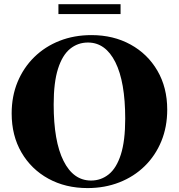

<svg xmlns="http://www.w3.org/2000/svg" viewBox="-20 -898 866 930"><path d="M423 -728Q529 -728 612 -682.5Q695 -637 742.5 -555.5Q790 -474 790 -367Q790 -283.5 761.5 -214Q733 -144.5 681 -93.5Q629 -42.5 558.2 -14.8Q487.5 13 404 13Q297.5 13 214.5 -32.5Q131.5 -78 84 -159.5Q36.5 -241 36.5 -348.5Q36.5 -432 65.2 -501.2Q94 -570.5 146 -621.5Q198 -672.5 268.5 -700.2Q339 -728 423 -728ZM421 -23.5Q469.5 -23.5 507 -53.8Q544.5 -84 565.5 -150Q586.5 -216 586.5 -323Q586.5 -501.5 538.8 -596.8Q491 -692 406 -692Q357 -692 319.5 -661.5Q282 -631 261 -565Q240 -499 240 -392Q240 -213.5 287.8 -118.5Q335.5 -23.5 421 -23.5ZM263 -830V-877.5H564V-830Z"/></svg>

Font: Newsreader Display
Style: Bold
Weight: 700
Designer: Hugues Gentile
Foundry: Production Type
Version: Version 1.001